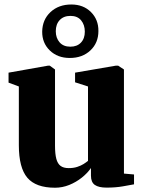

<svg xmlns="http://www.w3.org/2000/svg" viewBox="-20 -846 654 876"><path d="M466 10Q430.5 10 412.8 -2.2Q395 -14.5 395 -44.5V-79.5Q379 -56 353.2 -35.5Q327.5 -15 296 -2.2Q264.5 10.5 231 10.5Q143.5 10.5 104.8 -35Q66 -80.5 66 -183.5V-451.5L19 -469V-514.5L199.5 -546.5H207L231 -529V-181.5Q231 -143.5 237 -121.2Q243 -99 256.5 -89Q270 -79 293.5 -79Q315.5 -79 332.2 -84.5Q349 -90 361 -97.5Q373 -105 381.5 -112V-451.5L322.5 -470.5V-514.5L509 -546.5H519L545.5 -529V-54L591.5 -50V-5Q573 -1.5 540.5 4.2Q508 10 466 10ZM298.5 -581.5Q242.5 -581.5 207.2 -615.8Q172 -650 172.5 -702Q173.5 -756.5 210.5 -791Q247.5 -825.5 305.5 -825.5Q360.5 -825.5 395 -791Q429.5 -756.5 429 -704.5Q429 -650.5 392.5 -616Q356 -581.5 298.5 -581.5ZM301 -633Q331.5 -633 349.2 -651.5Q367 -670 367 -701.5Q367 -732.5 350.2 -753Q333.5 -773.5 301.5 -773.5Q270.5 -773.5 252.5 -754.5Q234.5 -735.5 234.5 -703.5Q234.5 -673 251.8 -653Q269 -633 301 -633Z"/></svg>

Font: Merriweather 72pt Black
Style: Regular
Weight: 900
Version: Version 2.100